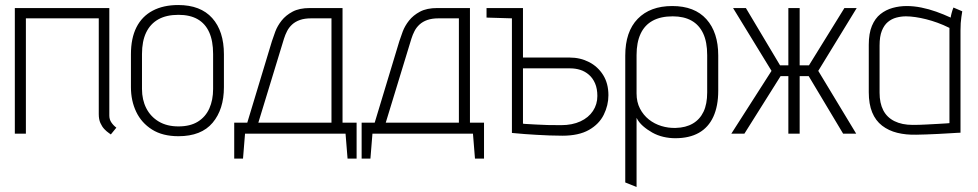

<svg xmlns="http://www.w3.org/2000/svg" viewBox="-20 -532 3892 764"><path d="M415 -72V-500H39V0H83V-459H373V-78Q373 -57 379.5 -42.5Q386 -28 395 -18.5Q404 -9 411.5 -4Q419 1 421 3L443 -24Q431 -33 423 -45Q415 -57 415 -72Z M871 -185V-316Q871 -408 824.5 -460Q778 -512 689 -512Q630 -512 587.5 -489.5Q545 -467 523 -423.5Q501 -380 501 -316V-185Q501 -131 522 -87Q543 -43 585 -16.5Q627 10 690 10Q781 10 826 -43.5Q871 -97 871 -185ZM828 -317V-178Q828 -134 813 -100.5Q798 -67 767.5 -48Q737 -29 690 -29Q644 -29 611.5 -48.5Q579 -68 562 -101.5Q545 -135 545 -178V-317Q545 -368 561.5 -402.5Q578 -437 610 -455Q642 -473 690 -473Q736 -473 766.5 -455.5Q797 -438 812.5 -403.5Q828 -369 828 -317Z M1343 -44V-500H1213Q1171 -500 1144 -485.5Q1117 -471 1100.5 -450Q1084 -429 1075.5 -406.5Q1067 -384 1062 -368L964 -44H912V99H947L955 0H1355L1363 99H1399V-44ZM1008 -44 1110 -378Q1115 -394 1122.5 -408.5Q1130 -423 1142.5 -434.5Q1155 -446 1173.5 -452.5Q1192 -459 1218 -459H1299V-44Z M1850 -44V-500H1720Q1678 -500 1651 -485.5Q1624 -471 1607.5 -450Q1591 -429 1582.5 -406.5Q1574 -384 1569 -368L1471 -44H1419V99H1454L1462 0H1862L1870 99H1906V-44ZM1515 -44 1617 -378Q1622 -394 1629.5 -408.5Q1637 -423 1649.5 -434.5Q1662 -446 1680.5 -452.5Q1699 -459 1725 -459H1806V-44Z M1916 -500V-462L2017 -459H2039V-500ZM2247 -303H2061V-500H2017V-3Q2020 -3 2034 -1.5Q2048 0 2069 1.5Q2090 3 2115 4.5Q2140 6 2167 7Q2194 8 2218 8Q2283 8 2323.5 -15Q2364 -38 2382.5 -75.5Q2401 -113 2401 -153Q2401 -200 2380 -233.5Q2359 -267 2324 -285Q2289 -303 2247 -303ZM2213 -34Q2185 -34 2159.5 -34.5Q2134 -35 2112.5 -36.5Q2091 -38 2077.5 -38.5Q2064 -39 2061 -40V-260H2249Q2270 -260 2289 -254Q2308 -248 2323.5 -234.5Q2339 -221 2348 -200Q2357 -179 2357 -150Q2357 -117 2339.5 -90.5Q2322 -64 2289.5 -49Q2257 -34 2213 -34Z M2838 -171V-311Q2838 -403 2791 -455.5Q2744 -508 2655 -508Q2567 -508 2517.5 -457Q2468 -406 2468 -311V194L2513 212V-63Q2522 -45 2538.5 -30.5Q2555 -16 2575.5 -4.5Q2596 7 2619.5 12.5Q2643 18 2667 18Q2723 18 2761 -3.5Q2799 -25 2818.5 -67.5Q2838 -110 2838 -171ZM2794 -313V-164Q2794 -118 2779.5 -87.5Q2765 -57 2737 -40.5Q2709 -24 2669 -23Q2640 -22 2612 -30.5Q2584 -39 2562 -56.5Q2540 -74 2526.5 -100Q2513 -126 2513 -160V-313Q2513 -363 2529 -397.5Q2545 -432 2577 -449.5Q2609 -467 2657 -467Q2701 -467 2731.5 -450Q2762 -433 2778 -399Q2794 -365 2794 -313Z M3389 -500H3340L3199 -272H3162V-500H3117V-272H3084L2948 -500H2897L3050 -250L2890 0H2942L3086 -229H3117V0H3162V-229H3198L3335 0H3387L3236 -250Z M3809 -487 3774 -502Q3770 -493 3766.5 -479.5Q3763 -466 3763 -462Q3735 -475 3705.5 -485.5Q3676 -496 3646 -502Q3616 -508 3588 -508Q3559 -508 3532 -500.5Q3505 -493 3483.5 -476Q3462 -459 3449.5 -429Q3437 -399 3437 -354V-165Q3437 -118 3450.5 -85Q3464 -52 3490 -32Q3516 -12 3550.5 -3.5Q3585 5 3626 4Q3642 4 3665 3Q3688 2 3712 1Q3736 0 3756.5 -1.5Q3777 -3 3790 -3.5Q3803 -4 3802 -4V-411Q3802 -442 3805.5 -464.5Q3809 -487 3809 -487ZM3480 -163V-351Q3480 -387 3489 -409.5Q3498 -432 3513 -444.5Q3528 -457 3547 -462Q3566 -467 3585 -467Q3602 -467 3622.5 -464Q3643 -461 3665 -455.5Q3687 -450 3710.5 -441.5Q3734 -433 3758 -421V-42Q3758 -42 3745.5 -41Q3733 -40 3712 -39Q3691 -38 3665 -36.5Q3639 -35 3612 -35Q3569 -35 3539 -50Q3509 -65 3494.5 -93.5Q3480 -122 3480 -163Z"/></svg>

Font: Advent Pro Light
Style: Regular
Weight: 300
Version: Version 3.000